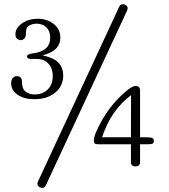

<svg xmlns="http://www.w3.org/2000/svg" viewBox="-20 -793 806 915"><path d="M170.9 100.1Q158.2 94.2 158.2 83.5Q158.2 78.6 160.6 72.8L547.9 -760.3Q553.7 -772.9 564.9 -772.9Q569.8 -772.9 575.7 -770.5Q588.4 -764.6 588.4 -753.9Q588.4 -749 585.9 -743.2L198.7 89.8Q192.9 102.5 181.6 102.5Q176.8 102.5 170.9 100.1ZM604 -138.7 604.5 -339.4Q509.3 -268.6 466.3 -138.7ZM705.1 -135.7Q712.9 -133.3 712.9 -121.6Q712.9 -111.3 707 -108.4Q701.2 -105.5 682.1 -105.5H647.5V-21.5Q647.5 0 625.5 0Q604 0 604 -21.5V-105.5H448.2Q436.5 -105.5 431.6 -109.4Q427.2 -112.8 427.2 -121.6Q427.2 -138.2 437 -161.6Q489.7 -284.2 586.9 -363.3Q610.4 -382.3 625.5 -383.3Q647.5 -383.3 647.5 -361.8V-138.7H671.4Q697.8 -138.7 705.1 -135.7ZM257.3 -495.6Q281.2 -471.7 281.2 -433.1Q281.2 -384.3 244.6 -353Q206.5 -320.3 144 -320.3Q94.7 -320.3 64 -341.3Q33.2 -362.3 33.2 -396Q33.2 -410.6 39.6 -419.9Q43.9 -425.8 50.3 -428.2L51.3 -428.7Q55.7 -430.2 59.6 -430.2Q83.5 -430.2 84.5 -405.3Q85 -370.6 99.6 -358.4Q117.7 -342.8 145 -342.8Q183.1 -342.8 207.5 -366.7Q231.4 -390.6 231.4 -429.7Q231.4 -469.2 209 -491.2Q188.5 -512.2 155.8 -512.2H125.5Q118.7 -512.2 113.3 -515.6Q108.4 -519 108.4 -522.9Q108.4 -529.3 115.2 -533.2Q121.6 -536.6 138.7 -539.1Q187 -545.9 206.5 -570.8Q219.2 -587.9 219.2 -614.3Q219.2 -644 201.7 -662.1Q183.6 -680.2 154.3 -680.2Q132.3 -680.2 113.8 -668Q103 -660.6 103 -626.5Q103 -618.7 98.1 -612.3Q96.7 -609.4 93.3 -606.9Q86.9 -601.6 79.1 -601.6Q72.8 -601.6 67.4 -604.5Q53.7 -611.3 53.7 -626.5V-630.4Q53.7 -660.2 85 -681.6Q116.2 -703.6 159.2 -703.6Q205.6 -703.6 236.8 -678.2Q267.6 -652.8 267.6 -614.3Q267.6 -549.8 182.6 -529.3Q233.4 -518.6 257.3 -495.6Z"/></svg>

Font: inglobal
Style: Regular
Weight: 400
Designer: Andrey Kochetov, Denis Davydov, Evgeny Yurtaev
Foundry: inglobal
Version: Version 1.00 September 25, 2014, initial release